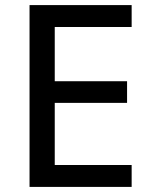

<svg xmlns="http://www.w3.org/2000/svg" viewBox="-20 -734 597 754"><path d="M497 0H96V-714H497V-628H195V-415H479V-330H195V-86H497Z"/></svg>

Font: Noto Sans Sundanese Medium
Style: Regular
Weight: 500
Version: Version 2.003